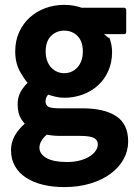

<svg xmlns="http://www.w3.org/2000/svg" viewBox="-20 -532 544 782"><path d="M140.6 69.3Q140.6 95.2 169.2 111.6Q197.8 127.9 252.9 127.9Q283.2 127.9 306.6 121.3Q330.1 114.7 345.9 104.5Q361.8 94.2 370.1 81.5Q378.4 68.8 378.4 56.2Q378.4 37.6 361.8 29.5Q345.2 21.5 307.1 21.5H226.6Q220.2 21.5 212.9 21.2Q205.6 21 198 20.3Q190.4 19.5 183.3 18.6Q176.3 17.6 170.4 16.6Q156.7 27.8 148.7 41.7Q140.6 55.7 140.6 69.3ZM423.3 -383.8Q423.3 -383.3 423.6 -383.1Q423.8 -382.8 423.8 -382.3Q423.8 -382.8 423.6 -383.1Q423.3 -383.3 423.3 -383.8ZM46.4 10.7Q61 -11.2 80.6 -27.8Q77.1 -31.7 74 -36.4Q70.8 -41 66.9 -46.4Q51.8 -70.3 51.8 -106Q51.8 -143.6 71.8 -170.4Q78.1 -178.7 82.5 -184.3Q86.9 -189.9 92.3 -194.8Q79.1 -210 64 -235.8Q42 -272.9 42 -322.3Q42 -366.2 58.1 -401.4Q74.2 -436.5 101.6 -461.2Q128.9 -485.8 165 -499Q201.2 -512.2 241.7 -512.2Q262.7 -512.2 281 -508.8Q299.3 -505.4 312.5 -500.5H484.9Q488.8 -500.5 491.5 -497.8Q494.1 -495.1 494.1 -491.2V-402.3Q494.1 -393.1 484.9 -393.1H408.2Q407.2 -393.1 405.3 -393.8Q403.3 -394.5 402.3 -395Q415.5 -381.8 421.1 -378.7Q426.8 -375.5 423.8 -382.3Q429.7 -368.2 433.1 -352.8Q436.5 -337.4 436.5 -320.3Q436.5 -277.8 421.1 -243.2Q405.8 -208.5 379.2 -184.3Q352.5 -160.2 317.1 -147Q281.7 -133.8 241.7 -133.8Q224.1 -133.8 205.8 -138.2Q187.5 -142.6 176.3 -146.5Q172.4 -142.6 168.9 -135.5Q165.5 -128.4 165.5 -118.2Q165.5 -106.4 174.8 -98.6Q184.1 -90.8 224.6 -90.8H314.9Q405.3 -90.8 453.6 -58.6Q502 -26.4 502 44.4Q502 82.5 483.2 116.5Q464.4 150.4 430.4 175.5Q396.5 200.7 348.4 215.3Q300.3 230 241.7 230Q195.3 230 155.5 220.5Q115.7 210.9 86.7 192.1Q57.6 173.3 41.3 145.3Q24.9 117.2 24.9 80.1Q24.9 42.5 46.4 10.7ZM241.7 -233.9Q256.8 -233.9 270.5 -239.7Q284.2 -245.6 294.7 -256.8Q305.2 -268.1 311.3 -284.4Q317.4 -300.8 317.4 -322.3Q317.4 -363.8 295.4 -385.7Q273.9 -407.2 241.7 -407.2Q209.5 -407.2 188 -385.7Q166 -363.8 166 -322.3Q166 -300.8 172.1 -284.4Q178.2 -268.1 188.7 -256.8Q199.2 -245.6 212.9 -239.7Q226.6 -233.9 241.7 -233.9Z"/></svg>

Font: Pyidaungsu ZawDecode
Style: Bold
Weight: 700
Designer: Sun Tun
Foundry: Your Own Font Foundry
Version: Version 2.50